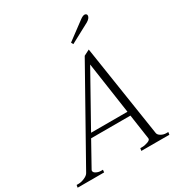

<svg xmlns="http://www.w3.org/2000/svg" viewBox="-242 -1052 1117 1193"><g transform="rotate(-30 316.5 -455.0)"><path d="M389 -786 381 -801 506 -894Q527 -910 540 -910Q547 -910 551.5 -906Q556 -902 556 -895Q556 -886 548.5 -877Q541 -868 529 -861ZM627 -18 624 0H423L426 -18H439Q459 -18 480.5 -26Q502 -34 500 -46L474 -224H192L98 -55Q95 -51 95 -46Q95 -34 111 -26Q127 -18 144 -18H158L156 0H-34L-31 -18H-16Q3 -18 26 -28Q49 -38 57 -52L414 -688L455 -709L556 -52Q558 -38 575.5 -28Q593 -18 612 -18ZM470 -254 416 -624 209 -254Z"/></g></svg>

Font: Taviraj ExtraLight
Style: Italic
Weight: 275
Italic angle: -12°
Designer: Katatrad Team
Foundry: CadsonDemak
Version: Version 1.001